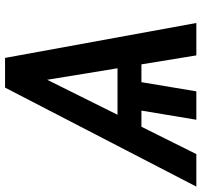

<svg xmlns="http://www.w3.org/2000/svg" viewBox="-60 -728 767 730"><g transform="rotate(-90 323.0 -363.5)"><path d="M354.4 -727.3H467.3L600.1 0H476.9L442.8 -208.8H375L340.2 0H232.2L267 -208.8H205.6L101.6 0H-22ZM427.9 -299.7 384.2 -567.1 251.1 -299.7Z"/></g></svg>

Font: Inter P Medium
Style: Italic
Weight: 500
Italic angle: 9.39999°
Designer: Rasmus Andersson
Foundry: rsms
Version: Version 3.018;git-588b23468